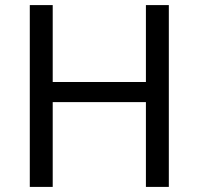

<svg xmlns="http://www.w3.org/2000/svg" viewBox="-20 -734 781 754"><path d="M643 0H553V-333H187V0H97V-714H187V-412H553V-714H643Z"/></svg>

Font: Noto Sans Armenian
Style: Regular
Weight: 400
Designer: Monotype Design Team
Foundry: Monotype Imaging Inc.
Version: Version 2.007